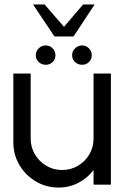

<svg xmlns="http://www.w3.org/2000/svg" viewBox="-20 -831 559 864"><path d="M40 -190.5V-500H118V-207.5Q118 -168.5 137.2 -136.2Q156.5 -104 188.5 -85Q220.5 -66 259.5 -66Q298.5 -66 330.8 -85Q363 -104 382 -136.2Q401 -168.5 401 -207.5V-500H479V0H401V-66Q374.5 -30 333.2 -8.5Q292 13 243.5 13Q187.5 13 141.2 -14.5Q95 -42 67.5 -88.2Q40 -134.5 40 -190.5ZM186 -539.5Q167.5 -539.5 154.2 -551.8Q141 -564 141 -582.5Q141 -600.5 154.2 -613.5Q167.5 -626.5 186 -626.5Q204 -626.5 216.8 -613.5Q229.5 -600.5 229.5 -582.5Q229.5 -564 216.8 -551.8Q204 -539.5 186 -539.5ZM349.5 -539.5Q331 -539.5 317.8 -551.8Q304.5 -564 304.5 -582.5Q304.5 -600.5 317.8 -613.5Q331 -626.5 349.5 -626.5Q367.5 -626.5 380.2 -613.5Q393 -600.5 393 -582.5Q393 -564 380.2 -551.8Q367.5 -539.5 349.5 -539.5ZM225 -667 128.5 -811H180.5L268 -710.5L354 -811H406L311 -667Z"/></svg>

Font: Urbanist
Style: Regular
Weight: 400
Designer: Corey Hu
Foundry: Corey Hu
Version: Version 1.330; ttfautohint (v1.8.4.7-5d5b)